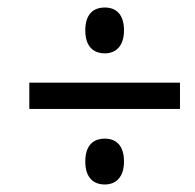

<svg xmlns="http://www.w3.org/2000/svg" viewBox="-20 -608 518 511"><path d="M259 -466C288 -466 310 -485 310 -527C310 -570 289 -588 259 -588C228 -588 207 -570 207 -527C207 -485 228 -466 259 -466ZM58 -318H459V-388H58ZM259 -117C288 -117 310 -136 310 -178C310 -221 289 -239 259 -239C228 -239 207 -221 207 -178C207 -136 228 -117 259 -117Z"/></svg>

Font: Noto Sans Display SemiCondensed
Style: Italic
Weight: 400
Width: 4
Italic angle: -12°
Designer: Monotype Design Team
Foundry: Monotype Imaging Inc.
Version: Version 1.900